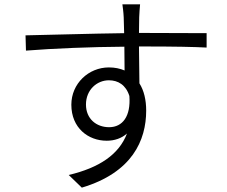

<svg xmlns="http://www.w3.org/2000/svg" viewBox="-20 -810 1040 880"><path d="M573 -370C580 -277 542 -227 480 -227C422 -227 374 -265 374 -331C374 -398 424 -442 479 -442C521 -442 557 -421 573 -370ZM97 -648 99 -578C225 -588 397 -595 550 -596L551 -487C530 -496 506 -501 479 -501C386 -501 307 -427 307 -330C307 -224 384 -165 469 -165C505 -165 537 -176 562 -198C525 -101 434 -41 295 -8L355 50C586 -19 650 -167 650 -303C650 -352 640 -395 619 -428L617 -597H637C783 -597 872 -595 927 -592V-658C882 -658 763 -659 638 -659H617L618 -731C618 -743 621 -779 622 -790H541C542 -782 546 -755 547 -730L549 -658C396 -656 207 -650 97 -648Z"/></svg>

Font: ChiuKong Gothic CL Normal
Style: Regular
Weight: 350
Designer: Ryoko NISHIZUKA 西塚涼子 (kana, bopomofo & ideographs); Paul D. Hunt (Latin, Greek & Cyrillic); Sandoll Communications 산돌커뮤니
Foundry: Adobe
Version: Version 1.300